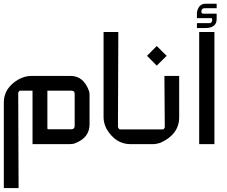

<svg xmlns="http://www.w3.org/2000/svg" viewBox="-20 -753 1186 1003"><path d="M143.1 -356.4H349.1Q416.5 -356.4 445.3 -276.9Q447.8 -268.1 447.8 -257.8V-103.5Q447.8 -33.7 372.6 -4.9Q362.3 0 342.3 0H149.9V-279.3H84.5Q81.1 -279.3 75.2 -269.5L77.1 229.5H0V-218.3Q0 -294.9 79.6 -339.8Q111.8 -356.4 143.1 -356.4ZM227.5 -279.3V-82Q228 -77.6 231.9 -77.6H351.6Q370.1 -77.6 370.1 -96.2V-262.7Q370.1 -279.3 354 -279.3Z M521 -585.9H598.1L596.2 -88.9Q600.6 -78.6 605.5 -77.1H717.8V0H661.6Q582.5 0 535.2 -82Q521 -111.8 521 -140.6Z M838.9 -356.4H916V-140.6Q916 -50.8 817.4 -6.8Q795.9 0 777.8 0H693.4V-77.1H831.5Q835 -77.1 840.8 -86.9ZM798.8 -410.2 748 -461.4 798.8 -512.7 850.6 -461.4Z M1053.2 -733.4H1111.8V-710H1048.8Q1032.2 -710 1032.2 -693.4V-688.5Q1032.2 -685.1 1039.1 -681.6H1111.8V-653.3Q1111.8 -606.4 1050.8 -606.4H1008.8V-632.3H1079.1Q1088.4 -636.7 1088.4 -648.9V-653.3Q1088.4 -658.2 1084 -658.2H1008.8V-688.5Q1017.6 -733.4 1053.2 -733.4ZM1020.5 -585.9H1100.1V0H1020.5Z"/></svg>

Font: Kadhim
Style: Regular
Weight: 400
Designer: Developer/ Husham Jawad
Version: Version 1.00;December 29, 2020;FontCreator 13.0.0.2683 32-bi